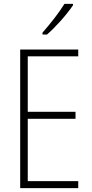

<svg xmlns="http://www.w3.org/2000/svg" viewBox="-20 -969 475 989"><path d="M356 -942V-949H312C282 -901 242 -850 199 -801V-791H222C266 -829 325 -895 356 -942ZM383 0V-36H123V-357H369V-393H123V-679H383V-714H84V0Z"/></svg>

Font: Noto Sans Gujarati Condensed ExtraLight
Style: Regular
Weight: 200
Width: 3
Designer: Jelle Bosma - Monotype Design Team, Universal Thirst
Foundry: Monotype Imaging Inc.
Version: Version 2.106